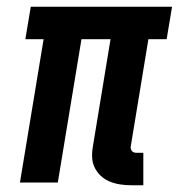

<svg xmlns="http://www.w3.org/2000/svg" viewBox="-20 -540 540 568"><path d="M404 8H368Q351 8 335 5.5Q319 3 304.5 -3Q290 -9 278.5 -19.5Q267 -30 260 -44.5Q253 -59 252.5 -75.5Q252 -92 255 -108L307 -424H221L151 0H39L109 -424H55L71 -520H489L473 -424H419L367 -108Q366 -104 367 -100Q368 -96 370.5 -93Q373 -90 376.5 -89Q380 -88 384 -88H404Z"/></svg>

Font: Iosevka Term Curly
Style: Bold Italic
Weight: 700
Italic angle: -9°
Designer: Belleve Invis
Foundry: Belleve Invis
Version: Version 32.3.0